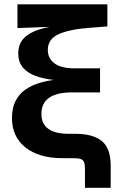

<svg xmlns="http://www.w3.org/2000/svg" viewBox="-20 -748 592 908"><path d="M381.8 140.1V51.8Q381.8 29.8 377.4 18.6Q373 7.3 360.8 3.7Q348.6 0 324.7 0H274.9Q164.1 0 100.3 -50.8Q36.6 -101.6 36.6 -189.9Q36.6 -237.8 53.7 -270.8Q70.8 -303.7 99.9 -324Q128.9 -344.2 164.8 -355.2Q200.7 -366.2 239 -370.4Q277.3 -374.5 312.5 -374.5L313 -365.7Q272.5 -365.7 229.2 -370.6Q186 -375.5 148.9 -388.7Q111.8 -401.9 89.1 -427.7Q66.4 -453.6 66.4 -495.6Q66.4 -540 92.8 -567.1Q119.1 -594.2 165.3 -608.6Q211.4 -623 269.5 -628.4V-623L62.5 -615.2V-727.5H487.8V-623L412.1 -617.2Q312 -610.4 259 -587.2Q206.1 -564 206.1 -511.7Q206.1 -472.7 237.1 -448.7Q268.1 -424.8 334 -424.8H453.1V-311H317.9Q249 -311 212.4 -285.6Q175.8 -260.3 175.8 -209.5Q175.8 -162.1 208.5 -138.7Q241.2 -115.2 304.2 -115.2H337.4Q419.4 -115.2 461.4 -81.1Q503.4 -46.9 503.4 34.7V140.1Z"/></svg>

Font: Inter 17pt
Style: Bold
Weight: 700
Version: Version 4.001;git-66647c0bb